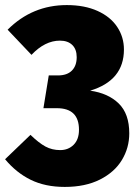

<svg xmlns="http://www.w3.org/2000/svg" viewBox="-38 -716 545 756"><path d="M450 -521Q450 -399 317 -359Q388 -349 429.5 -308.5Q471 -268 471 -191Q471 -134 442 -86Q413 -38 355.5 -9Q298 20 217 20Q140 20 83 -8Q26 -36 -18 -89L82 -185Q115 -153 141 -139Q167 -125 199 -125Q231 -125 252 -146Q273 -167 273 -205Q273 -290 186 -290H133L154 -419H190Q226 -419 245 -438Q264 -457 264 -491Q264 -522 246.5 -539Q229 -556 198 -556Q139 -556 86 -500L-8 -599Q89 -696 225 -696Q295 -696 346 -673Q397 -650 423.5 -610Q450 -570 450 -521Z"/></svg>

Font: Fira Sans Condensed Black
Style: Regular
Weight: 900
Width: 3
Designer: Carrois Corporate & Edenspiekermann AG
Foundry: Carrois Corporate GbR & Edenspiekermann AG
Version: Version 4.203